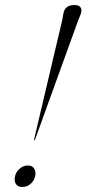

<svg xmlns="http://www.w3.org/2000/svg" viewBox="-20 -738 343 761"><path d="M274.5 -718Q291 -718 297.5 -710.8Q304 -703.5 302.5 -693Q302 -687 298.8 -678.5Q295.5 -670 291 -660.5L119 -185Q117.5 -182.5 116.5 -182.5Q114 -182.5 115 -185L227.5 -662Q228.5 -668.5 229.2 -674Q230 -679.5 232 -687.5Q239 -718 274.5 -718ZM67.5 3Q51.5 3 43.8 -7.8Q36 -18.5 39 -35.5Q41.5 -54.5 56.5 -68.2Q71.5 -82 90.5 -82Q107.5 -82 115 -70.5Q122.5 -59 120 -42.5Q117 -24.5 103 -10.8Q89 3 67.5 3Z"/></svg>

Font: Fraunces 144pt Light
Style: Italic
Weight: 300
Italic angle: -16°
Version: Version 1.000;[0bf87f6ff]